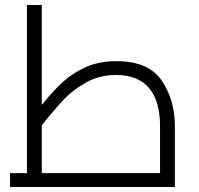

<svg xmlns="http://www.w3.org/2000/svg" viewBox="-20 -743 792 763"><path d="M675 -241V0H20V-55H87V-723H146V-326Q190 -381 229.5 -417Q269 -453 321.5 -476.5Q374 -500 442 -500Q570 -500 622.5 -423Q675 -346 675 -241ZM146 -55H616V-241Q616 -342 572 -393.5Q528 -445 441 -445Q376 -445 323.5 -416Q271 -387 234 -348Q197 -309 146 -245Z"/></svg>

Font: Cairo Light
Style: Regular
Weight: 300
Designer: Mohamed Gaber, Accademia di Belle Arti di Urbino and others
Foundry: Kief Type Foundry, Accademia di Belle Arti di Urbino and others
Version: Version 3.011